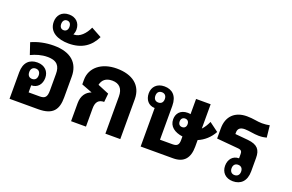

<svg xmlns="http://www.w3.org/2000/svg" viewBox="-106 -1273 2556 1683"><g transform="rotate(20 1172.0 -431.5)"><path d="M504 -369C504 -494 426 -571 265 -571C189 -571 117 -555 58 -528L94 -421C140 -443 191 -459 247 -459C337 -459 366 -416 366 -344V-190C366 -130 350 -110 299 -110H196V-176C255 -176 290 -220 290 -279C290 -339 249 -383 180 -383C108 -383 58 -340 58 -247V0H325C464 0 504 -63 504 -175ZM184 -231C157 -231 140 -248 140 -280C140 -310 157 -328 184 -328C211 -328 228 -310 228 -280C228 -249 211 -231 184 -231Z M378 -632C500 -632 578 -687 623 -781L526 -834C497 -770 449 -722 397 -722C395 -722 393 -722 391 -722C398 -737 402 -753 402 -770C402 -833 360 -873 297 -873C227 -873 191 -826 191 -767C191 -673 275 -632 378 -632ZM297 -727C273 -727 259 -745 259 -772C259 -799 273 -818 297 -818C322 -818 336 -800 336 -772C336 -745 322 -727 297 -727Z M852 -571C709 -571 614 -492 614 -380V-337L713 -299L714 -298C665 -280 632 -237 632 -168V0H771V-170C771 -230 796 -258 847 -258L855 -338L749 -382C759 -427 789 -458 851 -458C917 -458 952 -419 952 -347V0H1091V-372C1091 -502 998 -571 852 -571Z M1298 -567C1229 -567 1188 -523 1188 -463C1188 -404 1223 -360 1281 -359V0H1584C1684 0 1731 -56 1731 -162V-224C1787 -247 1837 -291 1868 -349L1783 -412C1769 -380 1751 -352 1731 -331V-558H1595V-416C1587 -418 1578 -419 1569 -419C1500 -419 1467 -375 1467 -323C1467 -255 1520 -218 1595 -208V-176C1595 -129 1579 -114 1536 -114H1420V-430C1420 -524 1370 -567 1298 -567ZM1294 -415C1266 -415 1250 -433 1250 -463C1250 -493 1266 -511 1294 -511C1321 -511 1338 -493 1338 -463C1338 -432 1321 -415 1294 -415ZM1564 -284C1541 -284 1527 -299 1527 -324C1527 -348 1541 -364 1564 -364C1587 -364 1601 -349 1601 -324C1601 -299 1587 -284 1564 -284Z M2266 -252C2266 -327 2237 -367 2144 -376L2024 -387V-402C2024 -436 2044 -455 2088 -455C2128 -455 2176 -442 2220 -442C2251 -442 2270 -445 2293 -451L2281 -562C2261 -558 2237 -555 2210 -555C2164 -555 2129 -568 2067 -568C1957 -568 1887 -504 1887 -390V-295L2090 -277C2120 -274 2127 -261 2127 -238V-198C2069 -198 2034 -154 2034 -95C2034 -35 2074 10 2144 10C2215 10 2266 -34 2266 -127ZM2139 -142C2167 -142 2184 -125 2184 -94C2184 -64 2167 -46 2139 -46C2112 -46 2095 -64 2095 -94C2095 -124 2112 -142 2139 -142Z"/></g></svg>

Font: Noto Sans Thai Looped SemiCondensed
Style: Bold
Weight: 700
Width: 4
Designer: Sasikarn Vongin, Ben Mitchell
Foundry: The Fontpad Ltd
Version: Version 1.001